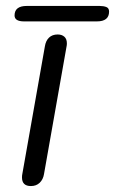

<svg xmlns="http://www.w3.org/2000/svg" viewBox="-20 -616 387 646"><path d="M54 -19Q54 -26 55 -30L131 -460Q134 -479 145 -489.5Q156 -500 174 -500Q188 -500 196.5 -492.5Q205 -485 205 -470Q205 -464 204 -460L128 -30Q125 -12 113.5 -1Q102 10 84 10Q54 10 54 -19ZM29 -564Q29 -596 70 -596H315Q328 -596 337.5 -592.5Q347 -589 347 -577Q347 -544 306 -544H61Q29 -544 29 -564Z"/></svg>

Font: Kodchasan
Style: Italic
Weight: 400
Italic angle: -10°
Version: Version 1.000; ttfautohint (v1.6)